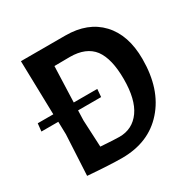

<svg xmlns="http://www.w3.org/2000/svg" viewBox="-157 -840 993 1001"><g transform="rotate(-30 339.5 -339.5)"><path d="M362.3 -690.4Q497.1 -690.4 573.2 -609.4Q649.4 -528.3 649.4 -383.8Q649.4 -202.1 554.7 -95.7Q460.9 10.7 299.8 10.7Q228.5 10.7 94.7 0Q98.6 -81.1 107.4 -243.2Q106.4 -261.7 105.5 -319.3Q80.1 -319.3 3.9 -319.3Q4.9 -331.1 8.8 -366.2Q32.2 -366.2 102.5 -366.2Q100.6 -447.3 94.7 -690.4Q162.1 -690.4 362.3 -690.4ZM342.8 -91.8Q421.9 -91.8 467.8 -156.2Q512.7 -219.7 512.7 -341.8Q512.7 -463.9 468.8 -523.4Q423.8 -582 326.2 -582Q259.8 -582 233.4 -581.1Q230.5 -509.8 225.6 -366.2Q261.7 -366.2 367.2 -366.2Q366.2 -354.5 363.3 -319.3Q328.1 -319.3 224.6 -319.3Q224.6 -304.7 222.7 -259.8Q224.6 -219.7 230.5 -97.7Q314.5 -91.8 342.8 -91.8Z"/></g></svg>

Font: Acme Polish
Style: Regular
Weight: 400
Designer: Juan Pablo del Peral
Version: Version 1.002